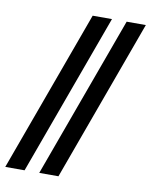

<svg xmlns="http://www.w3.org/2000/svg" viewBox="-95 -776 659 837"><g transform="rotate(10 234.0 -357.5)"><path d="M136.7 0 397.5 -715.3H482.4L221.7 0ZM-13.7 0 247.1 -715.3H332.5L71.8 0Z"/></g></svg>

Font: Elstob 14pt Medium
Style: Italic
Weight: 500
Italic angle: -20°
Designer: Peter S. Baker
Version: Version 1.015